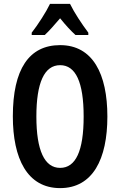

<svg xmlns="http://www.w3.org/2000/svg" viewBox="-20 -957 617 987"><path d="M340 -937H237C218 -897 176 -831 143 -789V-777H210C231 -796 259 -828 289 -863C317 -828 344 -799 368 -777H434V-789C399 -836 362 -892 340 -937ZM532 -358C532 -577 457 -725 289 -725C129 -725 46 -601 46 -359C46 -142 120 10 289 10C457 10 532 -139 532 -358ZM167 -358C167 -532 208 -622 289 -622C369 -622 410 -535 410 -358C410 -180 369 -94 289 -94C209 -94 167 -183 167 -358Z"/></svg>

Font: Noto Sans Armenian ExtraCondensed SemiBold
Style: Regular
Weight: 600
Width: 2
Designer: Monotype Design Team
Foundry: Monotype Imaging Inc.
Version: Version 2.008